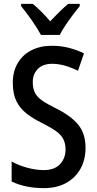

<svg xmlns="http://www.w3.org/2000/svg" viewBox="-20 -960 499 990"><path d="M421 -198Q421 -136 394.5 -89Q368 -42 320 -16Q272 10 207 10Q159 10 117 1.5Q75 -7 40 -24V-127Q77 -107 121 -95Q165 -83 206 -83Q261 -83 289.5 -113.5Q318 -144 318 -189Q318 -220 306.5 -242.5Q295 -265 268.5 -284Q242 -303 196 -326Q151 -348 117 -374.5Q83 -401 64.5 -438.5Q46 -476 46 -533Q46 -591 71 -634Q96 -677 141.5 -700.5Q187 -724 248 -724Q295 -724 336.5 -713Q378 -702 413 -685L382 -595Q348 -612 314.5 -621.5Q281 -631 249 -631Q201 -631 175 -604.5Q149 -578 149 -537Q149 -504 160 -482Q171 -460 197.5 -441.5Q224 -423 269 -401Q344 -364 382.5 -318Q421 -272 421 -198ZM191 -780Q174 -812 144.5 -854.5Q115 -897 89 -928V-940H149Q170 -923 193.5 -899.5Q217 -876 239 -850Q265 -878 285.5 -898Q306 -918 331 -940H391V-928Q375 -909 355.5 -883Q336 -857 317.5 -829.5Q299 -802 288 -780Z"/></svg>

Font: Noto Sans Condensed Medium
Style: Regular
Weight: 500
Width: 3
Designer: Monotype Design Team
Foundry: Monotype Imaging Inc.
Version: Version 2.013; ttfautohint (v1.8.4.7-5d5b)